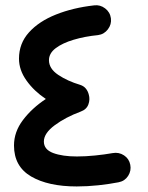

<svg xmlns="http://www.w3.org/2000/svg" viewBox="-20 -646 551 716"><path d="M393.6 -577.6Q396.5 -555.2 382.3 -536.6Q368.2 -518.1 345.7 -515.1Q296.4 -510.3 254.6 -497.8Q212.9 -485.4 187.7 -466.3Q162.6 -447.3 162.6 -421.4Q162.6 -390.1 197 -366.9Q231.4 -343.8 278.8 -329.6Q292.5 -325.2 300.3 -315.4Q308.1 -305.7 311 -293.5Q316.4 -275.4 309.6 -256.6Q302.7 -237.8 281.2 -230Q224.6 -209 184.1 -179Q143.6 -148.9 143.6 -118.2Q143.6 -88.4 178.2 -75.4Q212.9 -62.5 266.6 -62.5Q299.8 -62.5 335.2 -66.2Q370.6 -69.8 400.9 -75.2Q423.3 -79.1 442.4 -66.7Q461.4 -54.2 465.8 -31.7Q470.2 -9.3 457.8 10Q445.3 29.3 422.4 33.7Q387.7 40.5 346.9 44.9Q306.2 49.3 266.1 49.3Q159.7 49.3 95.9 12Q32.2 -25.4 32.2 -103.5Q32.2 -154.3 65.7 -198.5Q99.1 -242.7 150.9 -276.9Q106.9 -306.2 78.9 -345.5Q50.8 -384.8 50.8 -427.2Q50.8 -483.9 87.9 -525.1Q125 -566.4 188.7 -591.8Q252.4 -617.2 331.1 -626Q353.5 -628.9 372.1 -614.7Q390.6 -600.6 393.6 -577.6Z"/></svg>

Font: Mikhak-DS2-FD SemiBold
Style: Regular
Weight: 600
Designer: Amin Abedi
Version: Version 3.2